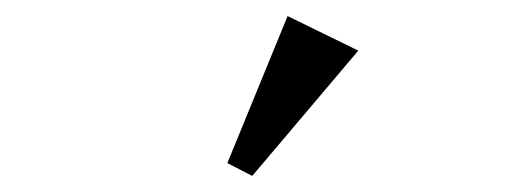

<svg xmlns="http://www.w3.org/2000/svg" viewBox="-20 -803 640 239"><path d="M263 -600 338 -783 426 -740 294 -584Z"/></svg>

Font: IBM Plex Serif Text
Style: Regular
Weight: 450
Designer: Mike Abbink, Paul van der Laan, Pieter van Rosmalen
Foundry: Bold Monday
Version: Version 3.001